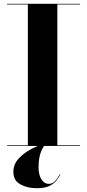

<svg xmlns="http://www.w3.org/2000/svg" viewBox="-20 -770 459 1013"><path d="M298.5 150.5Q291 164.5 278.2 181.5Q265.5 198.5 241 210.8Q216.5 223 173.5 223Q124 223 87.2 202.5Q50.5 182 50.5 137Q50.5 97 78.2 66.8Q106 36.5 146.2 15.8Q186.5 -5 224.5 -16L226.5 -13Q210.5 -4 197 28.8Q183.5 61.5 183.5 112Q183.5 154 199 177Q214.5 200 236 200Q257.5 200 270.8 185.2Q284 170.5 296.5 148.5ZM17.5 -3.5H127V-746.5H17.5V-750H402.5V-746.5H282.5V-3.5H402.5V0H17.5Z"/></svg>

Font: Bodoni* 48pt
Style: Bold
Weight: 700
Version: Version 2.3